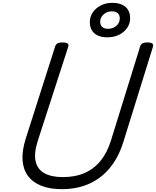

<svg xmlns="http://www.w3.org/2000/svg" viewBox="-20 -1314 1099 1353"><path d="M415 19Q332 19 272 -4.5Q212 -28 178 -73Q144 -118 139 -184Q134 -250 161 -336L369 -988Q374 -1002 385.5 -1008.5Q397 -1015 421 -1015Q444 -1015 455 -1008Q466 -1001 461 -985L247 -324Q218 -235 231 -177.5Q244 -120 293.5 -93Q343 -66 423 -66Q511 -66 577.5 -95.5Q644 -125 690 -182.5Q736 -240 762 -324L968 -988Q973 -1002 984.5 -1008.5Q996 -1015 1019 -1015Q1067 -1015 1058 -985L849 -313Q815 -204 753.5 -130Q692 -56 607 -18.5Q522 19 415 19ZM736 -1051Q696 -1051 668.5 -1064Q641 -1077 627 -1101Q613 -1125 613 -1158Q613 -1196 634 -1227Q655 -1258 691 -1276Q727 -1294 771 -1294Q812 -1294 840 -1281Q868 -1268 882.5 -1244Q897 -1220 897 -1186Q897 -1147 875.5 -1116.5Q854 -1086 818 -1068.5Q782 -1051 736 -1051ZM741 -1111Q776 -1111 800 -1132Q824 -1153 824 -1184Q824 -1208 810 -1221Q796 -1234 767 -1234Q734 -1234 710 -1212.5Q686 -1191 686 -1161Q686 -1137 700.5 -1124Q715 -1111 741 -1111Z"/></svg>

Font: Playwrite US Trad
Style: Regular
Weight: 400
Designer: Veronika Burian, José Scaglione
Foundry: TypeTogether
Version: Version 1.002